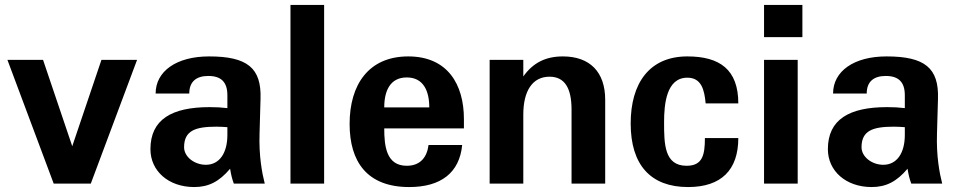

<svg xmlns="http://www.w3.org/2000/svg" viewBox="-20 -742 3872 776"><path d="M390 -500 272 -151 154 -500H10L197 0H347L534 -500Z M899 -197C899 -122 866 -76 812 -76C766 -76 724 -108 724 -147C724 -215 771 -230 855 -230C870 -230 884 -229 899 -228ZM588 -139C588 -51 661 14 765 14C823 14 866 -8 910 -60C914 -35 918 -19 925 0H1050C1039 -43 1026 -112 1029 -202L1033 -343C1037 -467 980 -514 825 -514C693 -514 609 -454 609 -364H745C745 -411 772 -435 822 -435C874 -435 899 -410 899 -357V-305C874 -308 854 -309 827 -309C674 -309 588 -259 588 -139Z M1154 0H1290V-722H1154Z M1393 -241C1393 -89 1463 14 1634 14C1761 14 1837 -43 1848 -156H1712C1706 -108 1680 -72 1624 -72C1541 -72 1533 -152 1533 -223H1855V-261C1855 -401 1789 -514 1630 -514C1470 -514 1393 -400 1393 -241ZM1533 -308C1533 -375 1557 -429 1624 -429C1691 -429 1715 -375 1715 -308Z M2095 -279C2095 -376 2133 -432 2201 -432C2261 -432 2290 -388 2290 -299V0H2426V-339C2426 -451 2364 -514 2255 -514C2185 -514 2134 -488 2095 -433V-500H1959V0H2095Z M2529 -243C2529 -75 2610 14 2761 14C2895 14 2964 -55 2964 -184H2829C2829 -115 2819 -72 2755 -72C2665 -72 2664 -160 2664 -248C2664 -321 2673 -428 2758 -428C2815 -428 2827 -379 2832 -324H2964C2964 -461 2889 -514 2758 -514C2605 -514 2529 -406 2529 -243Z M3204 0V-500H3068V0ZM3068 -592H3223V-722H3068Z M3637 -197C3637 -122 3604 -76 3550 -76C3504 -76 3462 -108 3462 -147C3462 -215 3509 -230 3593 -230C3608 -230 3622 -229 3637 -228ZM3326 -139C3326 -51 3399 14 3503 14C3561 14 3604 -8 3648 -60C3652 -35 3656 -19 3663 0H3788C3777 -43 3764 -112 3767 -202L3771 -343C3775 -467 3718 -514 3563 -514C3431 -514 3347 -454 3347 -364H3483C3483 -411 3510 -435 3560 -435C3612 -435 3637 -410 3637 -357V-305C3612 -308 3592 -309 3565 -309C3412 -309 3326 -259 3326 -139Z"/></svg>

Font: Perun
Style: Bold
Weight: 700
Foundry: Copyright (c) Stefan Peev, Context Ltd, 2016
Version: Version 1.089